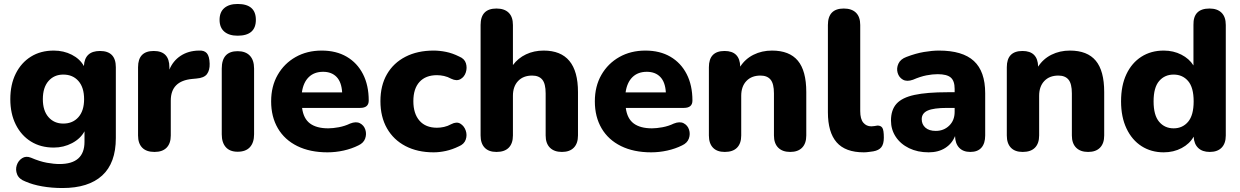

<svg xmlns="http://www.w3.org/2000/svg" viewBox="-20 -757 6254 968"><path d="M299 -134Q347 -134 375.5 -166.5Q404 -199 404 -257Q404 -316 375.5 -348.5Q347 -381 299 -381Q253 -381 224.5 -348.5Q196 -316 196 -257Q196 -199 224.5 -166.5Q253 -134 299 -134ZM295 191Q241 191 192.5 182.5Q144 174 108 158Q76 146 66.5 122.5Q57 99 64.5 76Q72 53 91.5 40.5Q111 28 136 38Q180 57 216 63.5Q252 70 280 70Q406 70 406 -42V-95Q386 -58 343.5 -35.5Q301 -13 251 -13Q185 -13 136 -43.5Q87 -74 59.5 -129Q32 -184 32 -257Q32 -331 59.5 -386Q87 -441 136 -471.5Q185 -502 251 -502Q301 -502 342 -481Q383 -460 403 -424Q407 -500 484 -500Q564 -500 564 -418V-61Q564 65 495 128Q426 191 295 191Z M759 9Q718 9 697 -12.5Q676 -34 676 -74V-418Q676 -500 755 -500Q834 -500 834 -418V-406Q852 -450 890.5 -475.5Q929 -501 982 -502Q1009 -504 1022.5 -489Q1036 -474 1037 -436Q1038 -403 1023.5 -383.5Q1009 -364 970 -361L949 -359Q841 -349 841 -250V-74Q841 -34 820 -12.5Q799 9 759 9Z M1178 8Q1139 8 1118.5 -15Q1098 -38 1098 -80V-411Q1098 -499 1178 -499Q1218 -499 1239.5 -476.5Q1261 -454 1261 -411V-80Q1261 -38 1240 -15Q1219 8 1178 8ZM1178 -577Q1135 -577 1111 -597.5Q1087 -618 1087 -657Q1087 -696 1111 -716.5Q1135 -737 1178 -737Q1270 -737 1270 -657Q1270 -577 1178 -577Z M1631 11Q1543 11 1479 -20.5Q1415 -52 1381 -110Q1347 -168 1347 -246Q1347 -322 1380 -379.5Q1413 -437 1470.5 -469.5Q1528 -502 1602 -502Q1675 -502 1728 -471Q1781 -440 1810 -383.5Q1839 -327 1839 -250Q1839 -213 1796 -213H1503Q1510 -159 1543 -134.5Q1576 -110 1635 -110Q1658 -110 1688 -115.5Q1718 -121 1745 -134Q1775 -146 1795 -135.5Q1815 -125 1822 -103Q1829 -81 1821 -58.5Q1813 -36 1787 -24Q1753 -7 1712.5 2Q1672 11 1631 11ZM1502 -291H1705Q1702 -343 1677 -369Q1652 -395 1609 -395Q1564 -395 1536.5 -368Q1509 -341 1502 -291Z M2166 11Q2085 11 2024.5 -20.5Q1964 -52 1931 -110Q1898 -168 1898 -247Q1898 -326 1931 -383Q1964 -440 2024.5 -471Q2085 -502 2166 -502Q2196 -502 2228.5 -495.5Q2261 -489 2295 -472Q2322 -461 2329 -438Q2336 -415 2328.5 -392Q2321 -369 2301.5 -358Q2282 -347 2255 -360Q2237 -370 2218.5 -374Q2200 -378 2183 -378Q2126 -378 2095 -344Q2064 -310 2064 -247Q2064 -184 2095 -148.5Q2126 -113 2183 -113Q2200 -113 2218.5 -117Q2237 -121 2255 -131Q2282 -145 2301 -133.5Q2320 -122 2328 -99Q2336 -76 2328 -53Q2320 -30 2293 -19Q2260 -3 2228 4Q2196 11 2166 11Z M2483 9Q2444 9 2423.5 -12.5Q2403 -34 2403 -74V-631Q2403 -714 2483 -714Q2523 -714 2544.5 -693Q2566 -672 2566 -631V-429Q2592 -464 2632 -483Q2672 -502 2721 -502Q2894 -502 2894 -293V-74Q2894 -34 2873 -12.5Q2852 9 2813 9Q2774 9 2752.5 -12.5Q2731 -34 2731 -74V-286Q2731 -335 2714 -355.5Q2697 -376 2663 -376Q2618 -376 2592 -348.5Q2566 -321 2566 -274V-74Q2566 -34 2545 -12.5Q2524 9 2483 9Z M3263 11Q3175 11 3111 -20.5Q3047 -52 3013 -110Q2979 -168 2979 -246Q2979 -322 3012 -379.5Q3045 -437 3102.5 -469.5Q3160 -502 3234 -502Q3307 -502 3360 -471Q3413 -440 3442 -383.5Q3471 -327 3471 -250Q3471 -213 3428 -213H3135Q3142 -159 3175 -134.5Q3208 -110 3267 -110Q3290 -110 3320 -115.5Q3350 -121 3377 -134Q3407 -146 3427 -135.5Q3447 -125 3454 -103Q3461 -81 3453 -58.5Q3445 -36 3419 -24Q3385 -7 3344.5 2Q3304 11 3263 11ZM3134 -291H3337Q3334 -343 3309 -369Q3284 -395 3241 -395Q3196 -395 3168.5 -368Q3141 -341 3134 -291Z M3634 9Q3595 9 3574.5 -12.5Q3554 -34 3554 -74V-418Q3554 -500 3633 -500Q3710 -500 3712 -421Q3737 -460 3779 -481Q3821 -502 3872 -502Q3960 -502 4002.5 -451Q4045 -400 4045 -293V-74Q4045 -34 4024 -12.5Q4003 9 3964 9Q3925 9 3903.5 -12.5Q3882 -34 3882 -74V-286Q3882 -335 3865 -355.5Q3848 -376 3814 -376Q3769 -376 3743 -348.5Q3717 -321 3717 -274V-74Q3717 -34 3696 -12.5Q3675 9 3634 9Z M4335 11Q4242 11 4198 -39.5Q4154 -90 4154 -191V-631Q4154 -714 4234 -714Q4274 -714 4295.5 -693Q4317 -672 4317 -631V-197Q4317 -157 4332.5 -138.5Q4348 -120 4373 -120Q4381 -120 4389 -121.5Q4397 -123 4404 -124Q4421 -124 4428.5 -112.5Q4436 -101 4436 -63Q4436 -31 4423.5 -15Q4411 1 4383 6Q4375 7 4361 9Q4347 11 4335 11Z M4662 11Q4606 11 4563 -10Q4520 -31 4496 -67.5Q4472 -104 4472 -149Q4472 -203 4500 -234Q4528 -265 4590.5 -278.5Q4653 -292 4756 -292H4793V-309Q4793 -349 4773.5 -366Q4754 -383 4707 -383Q4681 -383 4650.5 -377Q4620 -371 4583 -355Q4552 -344 4532 -355.5Q4512 -367 4505.5 -390Q4499 -413 4509.5 -436Q4520 -459 4550 -470Q4597 -488 4638.5 -495Q4680 -502 4714 -502Q4833 -502 4890 -449.5Q4947 -397 4947 -287V-74Q4947 -34 4928 -12.5Q4909 9 4872 9Q4836 9 4816 -12Q4796 -33 4795 -71Q4780 -33 4745.5 -11Q4711 11 4662 11ZM4793 -213H4756Q4687 -213 4657 -199.5Q4627 -186 4627 -156Q4627 -130 4645.5 -113.5Q4664 -97 4698 -97Q4738 -97 4765.5 -123.5Q4793 -150 4793 -193Z M5136 9Q5097 9 5076.5 -12.5Q5056 -34 5056 -74V-418Q5056 -500 5135 -500Q5212 -500 5214 -421Q5239 -460 5281 -481Q5323 -502 5374 -502Q5462 -502 5504.5 -451Q5547 -400 5547 -293V-74Q5547 -34 5526 -12.5Q5505 9 5466 9Q5427 9 5405.5 -12.5Q5384 -34 5384 -74V-286Q5384 -335 5367 -355.5Q5350 -376 5316 -376Q5271 -376 5245 -348.5Q5219 -321 5219 -274V-74Q5219 -34 5198 -12.5Q5177 9 5136 9Z M5897 -110Q5942 -110 5970 -143Q5998 -176 5998 -246Q5998 -316 5970 -348.5Q5942 -381 5897 -381Q5852 -381 5824 -348.5Q5796 -316 5796 -246Q5796 -176 5824 -143Q5852 -110 5897 -110ZM5847 11Q5784 11 5735.5 -20Q5687 -51 5659.5 -109Q5632 -167 5632 -246Q5632 -326 5659 -383Q5686 -440 5734.5 -471Q5783 -502 5847 -502Q5896 -502 5936 -481.5Q5976 -461 5997 -427V-631Q5995 -714 6078 -714Q6117 -714 6138.5 -693Q6160 -672 6160 -631V-74Q6160 -34 6139 -12.5Q6118 9 6079 9Q6042 9 6021 -11Q6000 -31 5998 -68Q5978 -32 5937.5 -10.5Q5897 11 5847 11Z"/></svg>

Font: Chiron GoRound TC EB
Style: Regular
Weight: 700
Designer: Ryoko NISHIZUKA 西塚涼子 (kana, bopomofo & ideographs); Paul D. Hunt (Latin, Greek & Cyrillic); Sandoll Communications 산돌커뮤니
Foundry: Adobe
Version: Version 1.000;hotconv 1.1.1;makeotfexe 2.6.0